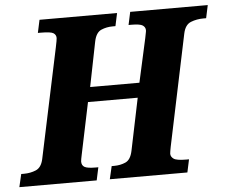

<svg xmlns="http://www.w3.org/2000/svg" viewBox="-74 -773 983 831"><g transform="rotate(-5 417.5 -357.0)"><path d="M-23 0 -10 -56H2Q30 -56 54 -66Q78 -76 86 -112L187 -589Q194 -622 194 -629Q194 -643 182.5 -650.5Q171 -658 127 -658H115L127 -714H464L452 -658H440Q413 -658 390 -648Q367 -638 359 -600L320 -405H534L576 -595Q578 -607 580 -615.5Q582 -624 582 -629Q582 -642 570.5 -650Q559 -658 521 -658H509L521 -714H858L846 -658H834Q805 -658 779.5 -648Q754 -638 746 -600L645 -118Q643 -107 641.5 -99Q640 -91 640 -87Q640 -74 652.5 -65Q665 -56 707 -56H719L707 0H370L383 -56H394Q421 -56 443.5 -66Q466 -76 474 -114L521 -341H305L258 -116Q256 -106 254.5 -98.5Q253 -91 253 -87Q253 -70 265.5 -63Q278 -56 313 -56H325L313 0Z"/></g></svg>

Font: Noto Serif SemiCondensed ExtraBold
Style: Italic
Weight: 800
Width: 4
Italic angle: -12°
Designer: Monotype Design Team
Foundry: Monotype Imaging Inc.
Version: Version 2.014; ttfautohint (v1.8.4.7-5d5b)